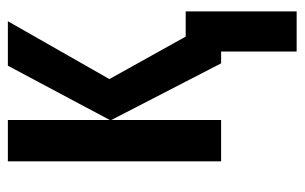

<svg xmlns="http://www.w3.org/2000/svg" viewBox="-163 -419 774 488"><g transform="rotate(-90 224.0 -175.0)"><path d="M337 192H439V-90H375L267 -284L414 -542H301L163 -283V-542H58V0H163V-279L307 0H337Z"/></g></svg>

Font: Noto Sans Display Condensed Medium
Style: Regular
Weight: 500
Width: 3
Designer: Monotype Design Team
Foundry: Monotype Imaging Inc.
Version: Version 1.900